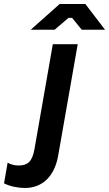

<svg xmlns="http://www.w3.org/2000/svg" viewBox="-123 -740 543 956"><path d="M1 196C87 196 149 139 167 33L264 -520H140L48 6C37 65 14 84 -30 84C-52 84 -69 79 -85 70L-103 173C-73 188 -33 196 1 196ZM400 -592 302 -720H174L30 -592H149L218 -651H236L284 -592Z"/></svg>

Font: Fixel Display SemiBold
Style: Italic
Weight: 600
Italic angle: -10°
Designer: AlfaBravo + MacPaw
Foundry: Kyrylo Tkachov, Marchela Mozhyna, Serhii Makarenko, Maria Weinstein, Zakhar Kryvoshyya
Version: Version 1.210;Glyphs 3.2 (3217)